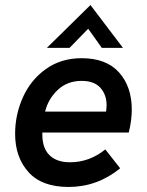

<svg xmlns="http://www.w3.org/2000/svg" viewBox="-20 -733 582 762"><path d="M40 -202Q40 -278 71 -347Q102 -416 162 -459Q222 -502 304 -502Q402 -502 452.5 -445.5Q503 -389 503 -298Q503 -255 491 -207H148V-199Q148 -145 176.5 -117Q205 -89 258 -89Q335 -89 398 -140L457 -65Q366 9 252 9Q146 9 93 -50Q40 -109 40 -202ZM401 -290Q403 -306 403 -316Q403 -357 378.5 -384.5Q354 -412 304 -412Q247 -412 209 -376Q171 -340 159 -290ZM339 -713 468 -543H384L330 -619L256 -543H166Z"/></svg>

Font: Hanken Grotesk SemiBold
Style: Italic
Weight: 600
Italic angle: -8°
Designer: Alfredo Marco Pradil
Foundry: Hanken Design Co.
Version: Version 3.014